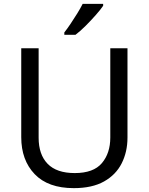

<svg xmlns="http://www.w3.org/2000/svg" viewBox="-20 -964 771 994"><path d="M640 -252Q640 -178 610 -118.5Q580 -59 518.5 -24.5Q457 10 362 10Q229 10 159.5 -62.5Q90 -135 90 -254V-714H180V-251Q180 -164 226.5 -116Q273 -68 367 -68Q464 -68 507.5 -119.5Q551 -171 551 -252V-714H640ZM514 -934Q502 -916 477 -887.5Q452 -859 423.5 -830.5Q395 -802 371 -784H313V-796Q328 -815 345.5 -841Q363 -867 380 -894.5Q397 -922 408 -944H514Z"/></svg>

Font: Noto Sans Khudawadi
Style: Regular
Weight: 400
Designer: Monotype Design Team
Foundry: Monotype Imaging Inc.
Version: Version 2.003; ttfautohint (v1.8.4.7-5d5b)